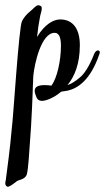

<svg xmlns="http://www.w3.org/2000/svg" viewBox="-65 -377 400 731"><path d="M81 -357C71 -357 61 -342 50 -334C35 -322 26 -310 19 -297C7 -279 -15 80 -20 111C-28 201 -36 252 -39 278L-43 309C-44 314 -45 317 -45 320C-45 329 -40 334 -35 334C-30 334 -20 328 -1 313C4 308 31 307 37 287C43 265 45 221 53 108C60 -9 60 -65 61 -65C61 -72 61 -80 62 -89V-90C66 -131 91 -252 143 -252C159 -252 167 -236 167 -203C167 -144 152 -80 131 -51C123 -52 114 -53 106 -53C83 -53 67 -48 67 -31C67 -23 72 -11 75 -4C80 5 87 7 96 7C108 7 139 -3 168 -28L193 -32C228 -40 278 -68 313 -170C314 -173 315 -175 315 -177C315 -182 313 -185 308 -185C303 -185 298 -181 294 -173C274 -121 254 -94 239 -82C223 -68 207 -58 192 -53C219 -86 239 -134 239 -205C239 -264 215 -303 164 -303C139 -303 105 -285 76 -236C79 -264 83 -290 87 -311C88 -320 94 -335 94 -344C94 -349 93 -353 90 -354C87 -356 84 -357 81 -357Z"/></svg>

Font: Engagement
Style: Regular
Weight: 400
Designer: Astigmatic (AOETI)
Foundry: Astigmatic (AOETI)
Version: Version 1.000